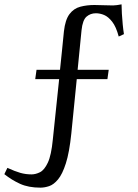

<svg xmlns="http://www.w3.org/2000/svg" viewBox="-90 -653 633 883"><path d="M204 -509Q210 -562 229.5 -588Q249 -614 279 -622Q309 -630 344 -630Q364 -630 386 -629Q408 -628 430 -628Q438 -628 448 -629.5Q458 -631 469 -633Q469 -616 470.5 -590.5Q472 -565 474.5 -539.5Q477 -514 480 -496L456 -485Q444 -530 426 -553Q408 -576 389 -584Q370 -592 351 -592Q326 -592 308 -576.5Q290 -561 285 -514L267 -332H410L404 -289H263L238 -39Q229 48 213 98Q197 148 177 172Q157 196 136 203Q115 210 96 210Q41 210 2.5 192.5Q-36 175 -70 148L-56 119Q-21 135 3.5 142Q28 149 55 149Q74 149 94 139Q114 129 130 95Q146 61 153 -12L182 -289H72L78 -332H186Q191 -379 195 -419Q199 -459 201.5 -484Q204 -509 204 -509Z"/></svg>

Font: Average
Style: Regular
Weight: 400
Designer: Eduardo Tunni
Foundry: Eduardo Rodriguez Tunni
Version: Version 1.003; ttfautohint (v1.8.4.7-5d5b)